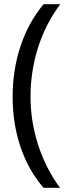

<svg xmlns="http://www.w3.org/2000/svg" viewBox="-20 -734 336 912"><path d="M40 -273.9Q40 -403.3 77.9 -516.1Q115.7 -628.9 187 -713.9H266.1Q195.8 -619.6 160.4 -506.8Q125 -394 125 -274.9Q125 -157.7 161.1 -45.9Q197.3 65.9 265.1 158.2H187Q115.2 75.2 77.6 -35.6Q40 -146.5 40 -273.9Z"/></svg>

Font: f01947593
Style: Regular
Weight: 400
Foundry: Ascender Corporation
Version: Version 1.10